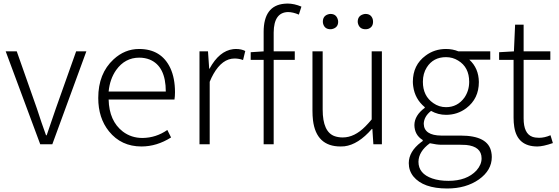

<svg xmlns="http://www.w3.org/2000/svg" viewBox="-20 -828 3206 1102"><path d="M210.9 0 12.7 -533.2H76.2L191.4 -206.1Q218.8 -121.1 244.1 -51.8H248Q291 -175.8 300.8 -206.1L417 -533.2H475.6L280.3 0Z M792 12.7Q675.8 12.7 605.5 -74.2Q543.9 -150.4 543.9 -265.6Q543.9 -406.2 631.8 -487.3Q696.3 -546.9 778.3 -546.9Q906.2 -546.9 958 -436.5Q984.4 -378.9 984.4 -298.8Q984.4 -275.4 981.4 -256.8H603.5Q606.4 -133.8 684.6 -73.2Q733.4 -36.1 797.9 -36.1Q876 -37.1 940.4 -82L961.9 -39.1Q879.9 12.7 792 12.7ZM603.5 -302.7H931.6Q931.6 -448.2 838.9 -486.3Q811.5 -497.1 779.3 -497.1Q697.3 -497.1 646.5 -425.8Q610.4 -374 603.5 -302.7Z M1125 0V-533.2H1173.8L1180.7 -433.6H1182.6Q1238.3 -536.1 1318.4 -545.9Q1326.2 -546.9 1333 -546.9Q1366.2 -546.9 1387.7 -535.2L1375 -483.4Q1351.6 -492.2 1326.2 -492.2Q1255.9 -492.2 1205.1 -403.3Q1193.4 -382.8 1183.6 -358.4V0Z M1710 -790 1695.3 -744.1Q1661.1 -758.8 1632.8 -758.8Q1551.8 -756.8 1550.8 -641.6V-533.2H1671.9V-484.4H1550.8V0H1493.2V-484.4H1418.9V-528.3L1493.2 -533.2V-644.5Q1493.2 -795.9 1612.3 -806.6Q1621.1 -807.6 1629.9 -807.6Q1668.9 -807.6 1710 -790Z M1934.6 12.7Q1794.9 12.7 1776.4 -137.7Q1773.4 -163.1 1773.4 -192.4V-533.2H1832V-199.2Q1832 -69.3 1902.3 -45.9Q1922.9 -39.1 1947.3 -39.1Q2014.6 -39.1 2077.1 -102.5Q2094.7 -120.1 2113.3 -142.6V-533.2H2171.9V0H2123L2117.2 -87.9H2114.3Q2036.1 2 1957 11.7Q1945.3 12.7 1934.6 12.7ZM1877 -660.2Q1845.7 -660.2 1835.9 -687.5Q1833 -695.3 1833 -703.1Q1833 -735.4 1861.3 -745.1Q1869.1 -748 1877 -748Q1908.2 -748 1918 -718.8Q1920.9 -710.9 1920.9 -703.1Q1920.9 -672.9 1892.6 -663.1Q1884.8 -660.2 1877 -660.2ZM2078.1 -660.2Q2045.9 -660.2 2036.1 -688.5Q2033.2 -696.3 2033.2 -703.1Q2033.2 -735.4 2062.5 -745.1Q2070.3 -748 2078.1 -748Q2109.4 -748 2119.1 -718.8Q2121.1 -710.9 2121.1 -703.1Q2121.1 -671.9 2092.8 -662.1Q2085 -660.2 2078.1 -660.2Z M2546.9 253.9Q2409.2 253.9 2352.5 184.6Q2326.2 151.4 2326.2 108.4Q2326.2 42 2396.5 -11.7Q2401.4 -15.6 2406.2 -18.6V-24.4Q2359.4 -52.7 2358.4 -110.4Q2359.4 -166 2418 -209V-212.9Q2361.3 -259.8 2351.6 -333Q2349.6 -346.7 2349.6 -358.4Q2349.6 -455.1 2422.9 -508.8Q2473.6 -546.9 2540 -546.9Q2578.1 -546.9 2611.3 -533.2H2793.9V-485.4H2673.8Q2727.5 -436.5 2728.5 -357.4Q2728.5 -261.7 2656.2 -207Q2605.5 -168.9 2540 -168.9Q2494.1 -168.9 2454.1 -191.4Q2413.1 -159.2 2412.1 -117.2Q2414.1 -50.8 2512.7 -49.8H2624Q2782.2 -49.8 2799.8 44.9Q2802.7 58.6 2802.7 73.2Q2802.7 149.4 2728.5 202.1Q2654.3 253.9 2546.9 253.9ZM2540 -212.9Q2605.5 -212.9 2645.5 -267.6Q2672.9 -307.6 2672.9 -358.4Q2672.9 -442.4 2609.4 -480.5Q2578.1 -500 2540 -500Q2466.8 -500 2429.7 -441.4Q2407.2 -406.2 2407.2 -358.4Q2407.2 -277.3 2466.8 -236.3Q2500 -212.9 2540 -212.9ZM2553.7 210Q2659.2 210 2714.8 150.4Q2744.1 117.2 2744.1 81.1Q2744.1 12.7 2655.3 3.9Q2639.6 2.9 2623 2.9H2514.6Q2487.3 2.9 2447.3 -5.9Q2382.8 41 2381.8 100.6Q2381.8 168.9 2460.9 196.3Q2501 210 2553.7 210Z M3064.5 12.7Q2949.2 12.7 2931.6 -99.6Q2927.7 -124 2927.7 -152.3V-484.4H2844.7V-528.3L2929.7 -533.2L2936.5 -686.5H2985.4V-533.2H3138.7V-484.4H2985.4V-148.4Q2985.4 -61.5 3035.2 -43Q3051.8 -37.1 3074.2 -37.1Q3105.5 -37.1 3139.6 -51.8L3153.3 -6.8Q3096.7 12.7 3064.5 12.7Z"/></svg>

Font: Taipei Sans TC Beta Light
Style: Regular
Weight: 300
Designer: JT Foundry
Foundry: JT Foundry
Version: Version 1.000